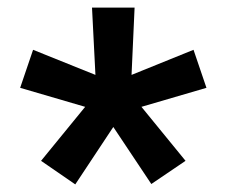

<svg xmlns="http://www.w3.org/2000/svg" viewBox="-20 -767 596 505"><path d="M278 -433 378 -283 468 -344 352 -486 523 -536 489 -636 326 -570 334 -747H222L231 -570L67 -636L33 -536L204 -486L88 -344L178 -282Z"/></svg>

Font: Braiins Sans SemiBold
Style: Regular
Weight: 600
Designer: Mike Abbink, Paul van der Laan, Pieter van Rosmalen, Jiri Chlebus, Lubos Buracinsky
Foundry: Bold Monday, Sudetype
Version: Version 1.000;hotconv 1.0.109;makeotfexe 2.5.65596